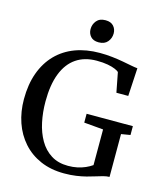

<svg xmlns="http://www.w3.org/2000/svg" viewBox="-137 -1053 992 1165"><g transform="rotate(15 359.0 -470.5)"><path d="M376.5 11Q293 11 227.5 -17.5Q162 -46 116.8 -97Q71.5 -148 48.2 -215.8Q25 -283.5 25 -361.5Q25 -454.5 51.2 -527Q77.5 -599.5 126.5 -649.8Q175.5 -700 244.2 -725.8Q313 -751.5 398.5 -751.5Q439 -751.5 476.5 -747.2Q514 -743 546.2 -737Q578.5 -731 603 -726.2Q627.5 -721.5 641.5 -720.5L631.5 -544H557L533 -668Q526.5 -674.5 508.8 -682.2Q491 -690 462 -695.5Q433 -701 392.5 -701Q316.5 -701 263.5 -665Q210.5 -629 182.8 -558Q155 -487 155 -382Q155 -314.5 168 -253Q181 -191.5 208.8 -143.5Q236.5 -95.5 280.8 -67.5Q325 -39.5 387.5 -39.5Q418.5 -39.5 445.5 -45.2Q472.5 -51 495.2 -61Q518 -71 536.5 -84V-308L415.5 -318.5V-374H706V-318.5L649 -309V-40Q630 -39.5 609.5 -34Q589 -28.5 565.5 -21Q542 -13.5 514 -6.2Q486 1 452 6Q418 11 376.5 11ZM372.5 -811.5Q339.5 -811.5 322.5 -830.5Q305.5 -849.5 305.5 -876.5Q305.5 -906.5 324.2 -929.2Q343 -952 380 -952H381Q414 -952 431 -933Q448 -914 448 -887Q448 -857 429 -834.2Q410 -811.5 373.5 -811.5Z"/></g></svg>

Font: Merriweather 36pt Medium
Style: Regular
Weight: 500
Version: Version 2.100